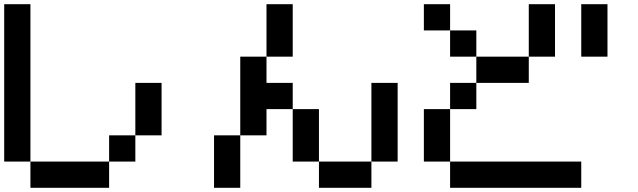

<svg xmlns="http://www.w3.org/2000/svg" viewBox="-20 -895 3040 915"><path d="M0 -125V-875H125V-125ZM125 -125H500V0H125ZM500 -125V-250H625V-125ZM625 -250V-500H750V-250Z M1000 -250H1125V0H1000ZM1125 -250V-625H1250V-500H1375V-375H1250V-250ZM1250 -625V-875H1375V-625ZM1375 -125V-375H1500V-125ZM1500 -125H1750V0H1500ZM1750 -125V-500H1875V-125Z M2000 -125V-375H2125V-125ZM2000 -750V-875H2125V-750ZM2250 -625H2500V-500H2250ZM2250 -500V-375H2125V-500ZM2250 -750V-625H2125V-750ZM2500 -625V-875H2625V-625ZM2750 -125V0H2125V-125ZM2750 -625V-875H2875V-625Z"/></svg>

Font: GalmuriMono7 Regular
Style: Regular
Weight: 400
Designer: Lee Minseo (quiple)
Version: Version 2.399;hotconv 1.1.1;makeotfexe 2.6.0 DEVELOPMENT